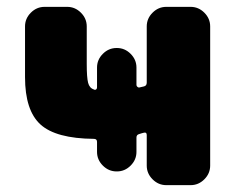

<svg xmlns="http://www.w3.org/2000/svg" viewBox="-20 -540 696 560"><path d="M536 -520Q559 -520 576 -503Q593 -486 593 -463V-57Q593 -34 576 -17Q559 0 536 0H465Q442 0 425 -17Q408 -34 408 -57V-146Q408 -155 400 -153Q399 -153 394 -151.5Q389 -150 386 -149Q378 -147 378 -139V-97Q378 -74 361 -57Q344 -40 321 -40H320Q297 -40 280 -57Q263 -74 263 -97V-126Q263 -135 254 -135Q143 -136 98 -177Q53 -218 53 -315V-463Q53 -486 70 -503Q87 -520 110 -520H176Q199 -520 216 -503Q233 -486 233 -463V-353Q233 -314 237 -298.5Q241 -283 254 -279Q257 -277 260 -279Q263 -281 263 -285V-343Q263 -366 280 -383Q297 -400 320 -400H321Q344 -400 361 -383Q378 -366 378 -343V-292Q378 -289 381 -286.5Q384 -284 387 -285Q392 -286 400 -288Q408 -290 408 -299V-463Q408 -486 425 -503Q442 -520 465 -520Z"/></svg>

Font: Rounded Mplus 1c Black
Style: Regular
Weight: 900
Version: Version 1.059.20150529